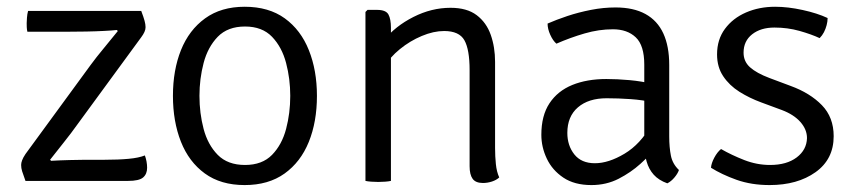

<svg xmlns="http://www.w3.org/2000/svg" viewBox="-20 -522 2469 554"><path d="M241.5 -334.5Q258 -357 279.2 -382.5Q300.5 -408 320 -432.5L317 -435.5Q305 -434 280.8 -432.8Q256.5 -431.5 229 -431Q201.5 -430.5 179.5 -430.5H59Q57.5 -436.5 57.2 -444Q57 -451.5 57 -455.5Q57 -461 57.8 -471Q58.5 -481 61 -490.5H387.5Q394.5 -472 397.2 -461.8Q400 -451.5 400 -443.5Q400 -437 396.8 -429.8Q393.5 -422.5 387.5 -414.5L203 -162.5Q186 -138.5 164 -111Q142 -83.5 124.5 -61L127.5 -58Q153.5 -59.5 181.2 -60.2Q209 -61 227 -61H282Q322.5 -61 351.5 -63.8Q380.5 -66.5 398 -73.5Q401 -65.5 402.8 -56Q404.5 -46.5 404.5 -38Q404.5 -20 393 -10Q381.5 0 349.5 0H53.5Q46.5 -19 43.8 -28Q41 -37 41 -46Q41 -52 43.8 -59.5Q46.5 -67 53.5 -77.5Z M894.5 -245.5Q894.5 -170.5 871 -112.5Q847.5 -54.5 801 -21.2Q754.5 12 686 12Q617 12 571 -21.5Q525 -55 502 -113.2Q479 -171.5 479 -245.5Q479 -319.5 502.2 -377.5Q525.5 -435.5 571.8 -469Q618 -502.5 686 -502.5Q755.5 -502.5 801.8 -469Q848 -435.5 871.2 -377.2Q894.5 -319 894.5 -245.5ZM555.5 -245.5Q555.5 -195.5 567.5 -150Q579.5 -104.5 608.2 -75.2Q637 -46 687 -46Q736.5 -46 765 -75.2Q793.5 -104.5 805.5 -150Q817.5 -195.5 817.5 -245.5Q817.5 -294.5 805.5 -340.2Q793.5 -386 765 -415.8Q736.5 -445.5 687 -445.5Q637 -445.5 608.2 -415.8Q579.5 -386 567.5 -340.2Q555.5 -294.5 555.5 -245.5Z M1068 -493.5Q1093.5 -493.5 1100.8 -480.2Q1108 -467 1108 -442V0Q1101 1.5 1091.5 2.2Q1082 3 1071.5 3Q1060.5 3 1051 2.2Q1041.5 1.5 1034.5 0V-487.5L1040.5 -493.5ZM1408.5 -95Q1408.5 -70.5 1410.8 -48.5Q1413 -26.5 1420.5 -10Q1412.5 -2.5 1399.5 1.8Q1386.5 6 1373.5 6Q1352.5 6 1343.8 -6Q1335 -18 1335 -42.5V-320Q1335 -379 1320 -405.8Q1305 -432.5 1261.5 -432.5Q1231 -432.5 1197 -418.2Q1163 -404 1133.8 -380.2Q1104.5 -356.5 1088 -327.5V-406Q1120.5 -446.5 1172.8 -473Q1225 -499.5 1280 -499.5Q1327.5 -499.5 1355.5 -478.2Q1383.5 -457 1396 -421.5Q1408.5 -386 1408.5 -343.5Z M1542 -133Q1542 -188.5 1565.5 -224Q1589 -259.5 1631.2 -276.8Q1673.5 -294 1729.5 -294Q1760.5 -294 1796.5 -290.8Q1832.5 -287.5 1864.5 -279.5V-226.5Q1835 -233.5 1799.5 -236Q1764 -238.5 1730.5 -238.5Q1678 -238.5 1647.5 -212.2Q1617 -186 1617 -138.5Q1617 -102 1637.2 -76.5Q1657.5 -51 1696.5 -51Q1736 -51 1782 -78.5Q1828 -106 1859.5 -162L1872 -94.5Q1855 -74 1827.8 -49.2Q1800.5 -24.5 1765 -6.2Q1729.5 12 1686.5 12Q1637.5 12 1605.5 -9.5Q1573.5 -31 1557.8 -64.2Q1542 -97.5 1542 -133ZM1939 -31.5Q1935.5 -21 1926 -9.8Q1916.5 1.5 1905.5 7Q1880.5 -2 1866.2 -18Q1852 -34 1845.8 -55.8Q1839.5 -77.5 1839 -103.5V-335.5Q1839 -391 1814.5 -414.2Q1790 -437.5 1748.5 -437.5Q1708 -437.5 1666.8 -425.5Q1625.5 -413.5 1585.5 -396Q1575.5 -404.5 1567.8 -421.5Q1560 -438.5 1560 -454Q1585 -465 1617.2 -475.8Q1649.5 -486.5 1685.2 -493.5Q1721 -500.5 1756 -500.5Q1808 -500.5 1842.5 -481.5Q1877 -462.5 1894 -425.5Q1911 -388.5 1911 -334.5V-128.5Q1911 -97 1915.8 -73Q1920.5 -49 1939 -31.5Z M2031.5 -38Q2032.5 -51 2041 -67Q2049.5 -83 2060.5 -92Q2091 -74.5 2127.5 -60.2Q2164 -46 2202 -46Q2250 -46 2278.8 -67.8Q2307.5 -89.5 2308.5 -123.5Q2308.5 -148.5 2289.5 -170Q2270.5 -191.5 2236 -204.5L2176.5 -226.5Q2142.5 -239 2113.5 -257.2Q2084.5 -275.5 2066.8 -302Q2049 -328.5 2049 -365Q2049 -408 2071.8 -438.8Q2094.5 -469.5 2132.5 -486Q2170.5 -502.5 2216.5 -502.5Q2253.5 -502.5 2295.8 -493.2Q2338 -484 2368 -470Q2368 -460 2365.2 -449.5Q2362.5 -439 2357.5 -429.2Q2352.5 -419.5 2345 -412Q2321.5 -423 2287 -432.8Q2252.5 -442.5 2214.5 -442.5Q2175 -442.5 2150.2 -423Q2125.5 -403.5 2125.5 -370Q2125.5 -344.5 2144.2 -327.8Q2163 -311 2200 -297L2261.5 -274Q2317.5 -253.5 2351.5 -218.5Q2385.5 -183.5 2385.5 -129Q2385.5 -62.5 2333.2 -25.2Q2281 12 2200.5 12Q2148 12 2105.2 -3.2Q2062.5 -18.5 2031.5 -38Z"/></svg>

Font: Signika Light
Style: Regular
Weight: 300
Designer: Anna Giedry
Foundry: Anna Giedry
Version: Version 2.000